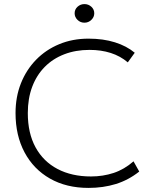

<svg xmlns="http://www.w3.org/2000/svg" viewBox="-20 -904 736 939"><path d="M413 15Q304.5 15 224.2 -30.8Q144 -76.5 100 -159Q56 -241.5 56 -351Q56 -430 82.2 -496.2Q108.5 -562.5 156.5 -611.8Q204.5 -661 269.8 -688Q335 -715 413 -715Q485 -715 542.2 -697Q599.5 -679 639 -646L605 -599Q568.5 -630 521.5 -645Q474.5 -660 418 -660Q350 -660 294.2 -638.5Q238.5 -617 198.8 -576.8Q159 -536.5 137.5 -479.5Q116 -422.5 116 -351Q116 -252.5 154 -183.2Q192 -114 261.5 -77.5Q331 -41 425 -41Q483.5 -41 535.8 -58.2Q588 -75.5 633 -115L661 -65Q608 -23 546.2 -4Q484.5 15 413 15ZM393 -793Q373 -793 359 -806.8Q345 -820.5 345 -839Q345 -858 359.2 -871Q373.5 -884 393 -884Q412.5 -884 426.8 -871Q441 -858 441 -839Q441 -820.5 426.8 -806.8Q412.5 -793 393 -793Z"/></svg>

Font: Geologica Cursive Thin
Style: Regular
Weight: 250
Designer: Sindre Bremnes, Frode Helland
Foundry: Monokrom Skriftforlag AS
Version: Version 1.010;gftools[0.9.28]